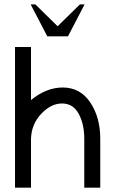

<svg xmlns="http://www.w3.org/2000/svg" viewBox="-20 -860 528 880"><path d="M439.5 0H366.2V-224.6Q366.2 -291.5 340.6 -338.6Q314.9 -385.7 264.2 -385.7Q213.9 -385.7 169.2 -338.6Q124.5 -291.5 122.1 -224.6V0H48.8V-644.5H122.1V-401.4Q192.9 -459 267.1 -459Q348.1 -459 393.8 -390.4Q439.5 -321.8 439.5 -224.6ZM291.5 -693.4H196.8L120.6 -839.8H142.1L244.1 -739.7L346.2 -839.8H367.7Z"/></svg>

Font: Catrinity
Style: Regular
Weight: 400
Designer: Alexander Lange
Foundry: High-Logic / Made with FontCreator
Version: Version 2.090;May 20, 2024;FontCreator 15.0.0.2974 64-bit